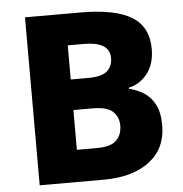

<svg xmlns="http://www.w3.org/2000/svg" viewBox="-52 -764 776 813"><g transform="rotate(-5 336.5 -357.0)"><path d="M318 -714Q467 -714 537 -671Q607 -628 607 -534Q607 -469 574.5 -428.5Q542 -388 496 -379V-374Q528 -367 557 -349.5Q586 -332 604.5 -298Q623 -264 623 -208Q623 -110 551.5 -55Q480 0 356 0H84V-714ZM329 -435Q386 -435 409 -455.5Q432 -476 432 -511Q432 -580 322 -580H254V-435ZM254 -305V-136H339Q399 -136 422.5 -160Q446 -184 446 -223Q446 -258 422 -281.5Q398 -305 335 -305Z"/></g></svg>

Font: Noto Sans Myanmar ExtraBold
Style: Regular
Weight: 800
Designer: Monotype Design Team
Foundry: Monotype Imaging Inc.
Version: Version 2.107; ttfautohint (v1.8.4.7-5d5b)